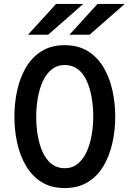

<svg xmlns="http://www.w3.org/2000/svg" viewBox="-20 -941 656 973"><path d="M308 12Q239.5 12 191 -18.2Q142.5 -48.5 112 -100Q81.5 -151.5 67.2 -216.2Q53 -281 53 -350Q53 -419 67.2 -483.8Q81.5 -548.5 112 -600Q142.5 -651.5 191 -681.8Q239.5 -712 308 -712Q376.5 -712 425.2 -681.8Q474 -651.5 504.5 -600Q535 -548.5 549.5 -483.8Q564 -419 564 -350Q564 -281 549.5 -216.2Q535 -151.5 504.5 -100Q474 -48.5 425.2 -18.2Q376.5 12 308 12ZM308 -88.5Q346.5 -88.5 374 -111Q401.5 -133.5 418.8 -171Q436 -208.5 444.2 -255.2Q452.5 -302 452.5 -350Q452.5 -402 444.2 -448.8Q436 -495.5 419 -532.2Q402 -569 374.5 -590.2Q347 -611.5 308 -611.5Q269.5 -611.5 242 -589.2Q214.5 -567 197.2 -529.5Q180 -492 171.8 -445.2Q163.5 -398.5 163.5 -350Q163.5 -298.5 171.8 -251.8Q180 -205 197.2 -168Q214.5 -131 242 -109.8Q269.5 -88.5 308 -88.5ZM332 -765 474 -921H612L434 -765ZM122 -765 264 -921H402L224 -765Z"/></svg>

Font: Overpass Mono SemiBold
Style: Regular
Weight: 600
Monospace: yes
Designer: Delve Withrington, Dave Bailey
Foundry: Delve Fonts LLC
Version: Version 4.000